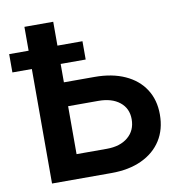

<svg xmlns="http://www.w3.org/2000/svg" viewBox="-112 -803 824 878"><g transform="rotate(-10 299.5 -364.0)"><path d="M192.9 -446.3H335Q416.5 -446.3 475.8 -419.4Q535.2 -392.6 567.4 -343Q599.6 -293.5 599.6 -225.6Q599.6 -156.2 567.4 -105.7Q535.2 -55.2 475.8 -27.6Q416.5 0 335 0H59.1V-727.5H192.9ZM192.9 -335.4V-112.8H333.5Q395.5 -112.8 432.1 -143.6Q468.8 -174.3 468.8 -226.6Q468.8 -276.9 432.1 -306.2Q395.5 -335.4 333.5 -335.4ZM-31.2 -531.7V-616.7H309.1V-531.7Z"/></g></svg>

Font: Inter Display Semi Bold
Style: Regular
Weight: 600
Designer: Rasmus Andersson
Foundry: rsms
Version: Version 4.000;git-37864ae